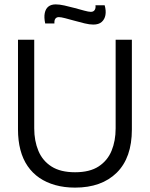

<svg xmlns="http://www.w3.org/2000/svg" viewBox="-20 -841 683 875"><path d="M322 14Q273 14 232 2.5Q191 -9 159.5 -30.5Q128 -52 106 -84Q84 -116 73 -158Q62 -200 62 -251V-660H136V-256Q136 -199 155 -153.5Q174 -108 215 -82Q256 -56 322 -56Q389 -56 429.5 -82.5Q470 -109 488.5 -154Q507 -199 507 -256V-660H581V-251Q581 -122 512 -54Q443 14 322 14ZM405 -729Q388 -729 365.5 -734.5Q343 -740 319.5 -746.5Q296 -753 277 -758Q258 -763 248 -763Q238 -763 232.5 -756Q227 -749 228 -734H186Q180 -762 184 -781.5Q188 -801 200.5 -811Q213 -821 234 -821Q251 -821 273.5 -816Q296 -811 320 -804.5Q344 -798 364 -792.5Q384 -787 394 -787Q406 -787 411.5 -795.5Q417 -804 415 -817H457Q464 -792 460.5 -772.5Q457 -753 443.5 -741Q430 -729 405 -729Z"/></svg>

Font: Bricolage Grotesque 72pt Light
Style: Regular
Weight: 300
Designer: Mathieu Triay
Foundry: Atelier Triay
Version: Version 1.001;gftools[0.9.33.dev8+g029e19f]